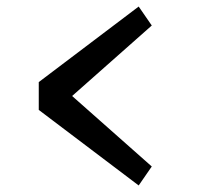

<svg xmlns="http://www.w3.org/2000/svg" viewBox="-20 -582 610 587"><path d="M98.5 -246V-331L404 -562L444 -504L200.5 -288.5L444 -73L404 -15Z"/></svg>

Font: League Mono Narrow
Style: Regular
Weight: 400
Width: 3
Designer: Tyler Finck
Foundry: The League of Moveable Type / Tyler Finck
Version: Version 2.210